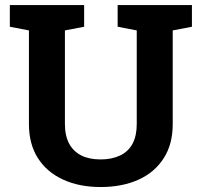

<svg xmlns="http://www.w3.org/2000/svg" viewBox="-20 -731 799 761"><path d="M378.9 10.3Q294.4 10.3 230.5 -19Q166 -48.3 130.4 -104Q94.7 -159.7 94.7 -239.3V-610.4L19 -625V-710.9H313.5V-625L237.3 -610.4V-239.3Q237.3 -192.9 254.4 -161.1Q288.6 -99.1 378.9 -99.1Q423.3 -99.1 456.1 -114.7Q522 -146.5 522 -239.3V-610.4L446.3 -625V-710.9H740.7V-625L664.6 -610.4V-239.3Q664.6 -159.2 628.9 -104Q593.3 -47.9 528.8 -18.8Q464.4 10.3 378.9 10.3Z"/></svg>

Font: Hanuman
Style: Bold
Weight: 700
Designer: Danh Hong
Version: Version 8.002; ttfautohint (v1.8.3)